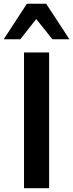

<svg xmlns="http://www.w3.org/2000/svg" viewBox="-46 -992 386 1012"><path d="M-26.4 -785.2 95.7 -972.2H197.3L319.8 -785.2H230L145 -891.6L61 -785.2ZM80.6 0V-715.3H212.9V0Z"/></svg>

Font: Oxygen
Style: Bold
Weight: 700
Designer: vernon adams
Foundry: Vernon Adams
Version: Version 0.2.3 webfont; ttfautohint (v0.93.3-1d66) -l 8 -r 50